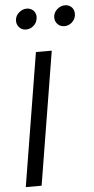

<svg xmlns="http://www.w3.org/2000/svg" viewBox="-59 -913 465 948"><g transform="rotate(-5 173.0 -439.0)"><path d="M108 0H29.5L137.5 -660H216ZM99 -775Q76.5 -775 64 -791Q53 -804 53 -821L53.5 -829.5Q56.5 -849.5 73.5 -863.5Q90.5 -877.5 110.5 -877.5Q132 -877.5 145.5 -862.5Q156 -849.5 156 -833L155 -823Q152 -803 136 -789Q120 -775 99 -775ZM289 -775Q266.5 -775 253.5 -791Q242.5 -804 242.5 -821L243 -829.5Q246 -849.5 263 -863.5Q280 -877.5 300 -877.5Q321.5 -877.5 335 -862.5Q345.5 -849.5 345.5 -833L345 -823Q342 -803 326 -789Q310 -775 289 -775Z"/></g></svg>

Font: Lucymar Sans
Style: Italic
Weight: 400
Italic angle: -10°
Foundry: The League of Moveable Type (original font) / Main changes by Cristiano Sobral with portions from Mirco Monsees
Version: Version 2.00;August 30, 2020;FontCreator 13.0.0.2681 64-bit